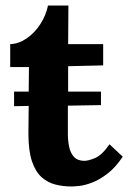

<svg xmlns="http://www.w3.org/2000/svg" viewBox="-20 -660 465 696"><path d="M239 16Q209 16 181 9Q153 2 131 -17.5Q109 -37 96 -75Q83 -113 83 -176L84 -276L31 -275V-328H84L85 -417H17V-500Q48 -501 77 -521Q106 -541 126.5 -573Q147 -605 154 -640H228L227 -500H354V-423L227 -420V-328H346V-279L226 -277V-174Q226 -151 230.5 -128.5Q235 -106 248 -91.5Q261 -77 286 -77Q300 -77 324.5 -87Q349 -97 377 -137L425 -92Q398 -52 369 -30Q340 -8 313.5 2Q287 12 267 14Q247 16 239 16Z"/></svg>

Font: Lora
Style: Bold
Weight: 700
Designer: Olga Karpushina, Alexei Vanyashin (Cyrillic)
Foundry: Cyreal
Version: Version 3.006; ttfautohint (v1.8.4.7-5d5b);gftools[0.9.30]